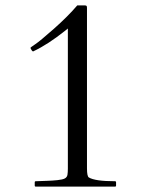

<svg xmlns="http://www.w3.org/2000/svg" viewBox="-20 -693 552 713"><path d="M103 -502Q99 -502 93 -515Q93 -517 110.5 -528.5Q128 -540 180 -586Q232 -632 267 -673H294Q300 -673 301.5 -671Q303 -669 303 -664V-68Q303 -38 310 -34Q333 -20 407 -20Q411 -20 411 -16V-4Q411 0 407 0H113Q109 0 109 -4V-16Q109 -20 113 -20Q137 -21 155 -21.5Q173 -22 193 -24Q213 -26 221 -30.5Q229 -35 230.5 -44Q232 -53 232 -67V-587Q233 -588 222 -579Q158 -528 105 -503Z"/></svg>

Font: Cardo
Style: Regular
Weight: 400
Designer: David J. Perry
Foundry: David J. Perry
Version: Version 1.0451